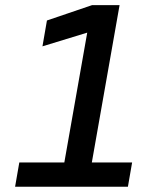

<svg xmlns="http://www.w3.org/2000/svg" viewBox="-20 -713 626 733"><path d="M37.6 0 53.7 -92.8H225.6L313 -588.4L142.1 -536.1L159.2 -634.8L331.5 -693.4H436.5L330.6 -92.8H484.4L468.3 0Z"/></svg>

Font: Cascadia Code NF
Style: Italic
Weight: 400
Italic angle: -10°
Monospace: yes
Designer: Aaron Bell
Foundry: Saja Typeworks
Version: Version 2404.023; ttfautohint (v1.8.4)